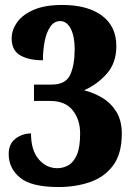

<svg xmlns="http://www.w3.org/2000/svg" viewBox="-20 -744 537 774"><path d="M216 10Q106 10 60.5 -28Q15 -66 15 -123Q15 -164 42.5 -185Q70 -206 105 -206Q105 -138 136 -102Q167 -66 211 -66Q235 -66 256 -78Q277 -90 290 -120Q303 -150 303 -206Q303 -262 273 -299.5Q243 -337 183 -337H117V-403H188Q245 -403 263 -442.5Q281 -482 281 -546Q281 -598 265 -628.5Q249 -659 223 -659Q198 -659 182.5 -636Q167 -613 160 -577Q153 -541 153 -501Q96 -501 61.5 -521Q27 -541 27 -589Q27 -623 49 -654Q71 -685 116 -704.5Q161 -724 231 -724Q333 -724 391 -681Q449 -638 449 -558Q449 -491 411 -447.5Q373 -404 319 -380Q356 -371 391 -350.5Q426 -330 448.5 -294.5Q471 -259 471 -205Q471 -124 436 -77Q401 -30 343 -10Q285 10 216 10Z"/></svg>

Font: Noto Serif Thai Condensed Black
Style: Regular
Weight: 900
Width: 3
Designer: Monotype Design Team
Foundry: Monotype Imaging Inc.
Version: Version 2.002; ttfautohint (v1.8.4.7-5d5b)